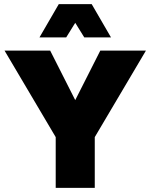

<svg xmlns="http://www.w3.org/2000/svg" viewBox="-20 -914 732 934"><path d="M251 0V-247L2 -668H224L346 -427L468 -668H690L441 -247V0ZM172 -732 266 -894H426L520 -732H390L346 -803L302 -732Z"/></svg>

Font: Gantari Black
Style: Regular
Weight: 900
Version: Version 1.000